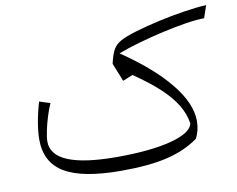

<svg xmlns="http://www.w3.org/2000/svg" viewBox="-74 -754 1059 857"><g transform="rotate(-10 455.5 -325.5)"><path d="M910.6 -657.2 891.6 -601.1Q859.4 -601.1 809.1 -593.3Q758.8 -585.4 701.4 -572.5Q644 -559.6 589.1 -543.9Q534.2 -528.3 492.7 -512.2Q632.8 -417 706.5 -325.7Q780.3 -234.4 780.3 -155.8Q780.3 -111.3 761.2 -77.1Q700.7 -33.7 618.4 -14.2Q536.1 5.4 410.6 5.4Q235.4 5.4 154.1 -42.7Q72.8 -90.8 72.8 -194.8Q72.8 -228 80.3 -272.5Q87.9 -316.9 101.6 -362.8L150.4 -347.2Q139.6 -323.7 129.6 -291.5Q119.6 -259.3 113.3 -229Q106.9 -198.7 106.9 -180.2Q106.9 -58.6 401.4 -58.6Q553.7 -58.6 647.2 -83Q740.7 -107.4 749.5 -149.4Q742.7 -193.4 718.5 -233.6Q694.3 -273.9 649.2 -316.2Q604 -358.4 532.7 -407.2L487.3 -388.7L454.1 -471.7L456.1 -480Q464.4 -515.6 476.3 -535.9Q488.3 -556.2 512.5 -569.1Q536.6 -582 582 -595.7Q634.3 -611.3 692.9 -624.3Q751.5 -637.2 808.1 -646Q864.7 -654.8 910.6 -657.2Z"/></g></svg>

Font: Pinar-DS3-FD Light
Style: Regular
Weight: 300
Designer: Amin Abedi
Version: Version 3.000